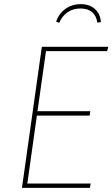

<svg xmlns="http://www.w3.org/2000/svg" viewBox="-20 -907 543 927"><path d="M503 -681 497 -660H202L161 -370H416L413 -349H158L112 -21H418L414 0H86L182 -681ZM251 -802Q263 -840 295 -863.5Q327 -887 370 -887Q413 -887 439 -863Q465 -839 467 -800L450 -798Q445 -831 424.5 -848.5Q404 -866 369 -866Q333 -866 306.5 -848Q280 -830 266 -797Z"/></svg>

Font: Fira Sans Thin
Style: Italic
Weight: 250
Italic angle: -8°
Designer: Carrois Corporate & Edenspiekermann AG
Foundry: Carrois Corporate GbR & Edenspiekermann AG
Version: Version 4.203